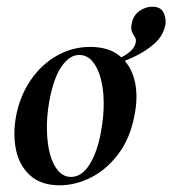

<svg xmlns="http://www.w3.org/2000/svg" viewBox="-20 -539 514 573"><path d="M158 14Q103 14 70.5 -15Q38 -44 28 -91Q18 -138 28 -193Q40 -254 72 -300.5Q104 -347 150 -373Q196 -399 249 -399Q305 -399 338 -371.5Q371 -344 382 -297.5Q393 -251 381 -193Q368 -125 332.5 -78.5Q297 -32 251 -9Q205 14 158 14ZM192 -11Q224 -11 247.5 -48.5Q271 -86 282 -149Q290 -194 289.5 -234.5Q289 -275 280 -307Q271 -339 255 -357Q239 -375 216 -375Q188 -375 164 -341Q140 -307 127 -236Q119 -191 120 -150Q121 -109 129.5 -78Q138 -47 154 -29Q170 -11 192 -11ZM302 -337 301 -351Q379 -377 385 -412Q387 -422 382.5 -428.5Q378 -435 374 -444Q370 -453 373 -468Q378 -494 396.5 -506.5Q415 -519 434 -519Q459 -519 467.5 -502.5Q476 -486 474 -467Q468 -433 441 -409Q414 -385 377 -368Q340 -351 302 -337Z"/></svg>

Font: Cormorant Light
Style: Italic
Weight: 300
Italic angle: -10°
Designer: Christian Thalmann (Catharsis Fonts)
Foundry: Catharsis Fonts
Version: Version 4.000